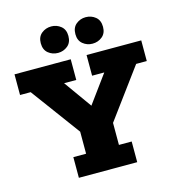

<svg xmlns="http://www.w3.org/2000/svg" viewBox="-113 -863 881 960"><g transform="rotate(-15 328.0 -383.5)"><path d="M177 0V-107H243V-221L55 -476H0V-583H291V-476H228L353 -301H308L436 -476H373V-583H656V-476H601L413 -221V-107H479V0ZM239 -630Q210 -630 188.5 -647.5Q167 -665 167 -699Q167 -732 188.5 -749.5Q210 -767 239 -767Q267 -767 288.5 -749.5Q310 -732 310 -699Q310 -665 288.5 -647.5Q267 -630 239 -630ZM417 -630Q389 -630 367.5 -647.5Q346 -665 346 -698Q346 -732 367.5 -749.5Q389 -767 417 -767Q446 -767 467.5 -749.5Q489 -732 489 -698Q489 -665 467.5 -647.5Q446 -630 417 -630Z"/></g></svg>

Font: Rokkitt SemiBold ExtraBold
Style: Regular
Weight: 800
Version: Version 3.103